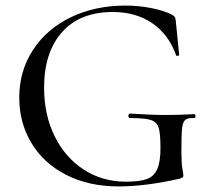

<svg xmlns="http://www.w3.org/2000/svg" viewBox="-20 -656 756 688"><path d="M49 -306Q49 -402 98.5 -477.5Q148 -553 234.5 -594.5Q321 -636 429 -636Q477 -636 522.5 -627Q568 -618 597 -603Q605 -598 607 -594Q609 -590 610 -580L622 -459Q622 -457 617 -456Q612 -455 611 -458Q585 -532 526 -572.5Q467 -613 385 -613Q266 -613 202 -540.5Q138 -468 138 -342Q138 -244 176 -167.5Q214 -91 280.5 -48Q347 -5 431 -5Q479 -5 505 -14Q531 -23 543 -49Q555 -75 555 -126Q555 -178 548.5 -198.5Q542 -219 520.5 -226Q499 -233 446 -233Q440 -233 440 -241Q440 -244 441.5 -246.5Q443 -249 445 -249Q525 -244 575 -244Q622 -244 676 -247Q680 -247 680.5 -240Q681 -233 676 -233Q653 -234 644 -226.5Q635 -219 632.5 -196Q630 -173 630 -116Q630 -71 633.5 -52Q637 -33 637 -28Q637 -22 634.5 -20.5Q632 -19 625 -16Q502 12 406 12Q297 12 216 -30Q135 -72 92 -144.5Q49 -217 49 -306Z"/></svg>

Font: Cormorant SC Medium
Style: Regular
Weight: 500
Designer: Christian Thalmann (Catharsis Fonts)
Version: Version 3.000